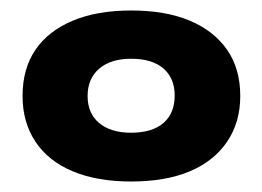

<svg xmlns="http://www.w3.org/2000/svg" viewBox="-20 -736 500 366"><path d="M230 -390Q165 -390 118.5 -409.5Q72 -429 47.5 -466Q23 -503 23 -553Q23 -605 47.5 -641Q72 -677 118.5 -696.5Q165 -716 230 -716Q296 -716 342 -696.5Q388 -677 413 -641Q438 -605 438 -553Q438 -503 413 -466Q388 -429 342 -409.5Q296 -390 230 -390ZM230 -483Q270 -483 291.5 -501.5Q313 -520 313 -554Q313 -587 291.5 -605.5Q270 -624 230 -624Q191 -624 169 -605Q147 -586 147 -553Q147 -520 169 -501.5Q191 -483 230 -483Z"/></svg>

Font: Nunito Sans 10pt Expanded Black
Style: Regular
Weight: 900
Width: 7
Designer: Vernon Adams
Foundry: Vernon Adams
Version: Version 3.101;gftools[0.9.27]